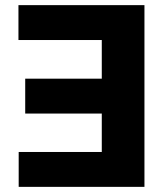

<svg xmlns="http://www.w3.org/2000/svg" viewBox="-20 -727 636 747"><path d="M542 0H52.7V-135.7H376V-285.2H78.1V-420.9H376V-571.3H51.8V-707H542Z"/></svg>

Font: Pretendard GOV ExtraBold
Style: Regular
Weight: 800
Designer: Base glyphs from Inter by Rasmus Andersson; Hangeul glyphs from Noto Sans CJK(Source Han Sans) by Jang Soo-young and Kan
Foundry: Kil Hyung-jin
Version: Version 1.309